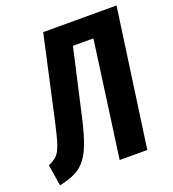

<svg xmlns="http://www.w3.org/2000/svg" viewBox="-151 -792 819 908"><g transform="rotate(-20 258.5 -338.0)"><path d="M441 0H302L382 -583H279L209 -274Q185 -163 161 -107.5Q137 -52 100.5 -25Q64 2 -4 16L-21 -91Q8 -104 22.5 -118.5Q37 -133 49 -167.5Q61 -202 78 -280L169 -692H538Z"/></g></svg>

Font: Fira Sans Compressed SemiBold
Style: Italic
Weight: 600
Width: 1
Italic angle: -8°
Designer: bBox Type GmbH & Carrois Corporate GbR & Edenspiekermann AG
Foundry: bBox Type GmbH & Carrois Corporate GbR & Edenspiekermann AG
Version: Version 4.301